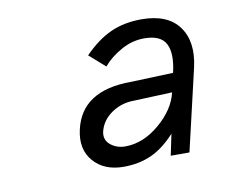

<svg xmlns="http://www.w3.org/2000/svg" viewBox="-50 -762 580 478"><g transform="rotate(-10 239.5 -523.0)"><path d="M227.5 -346.2Q178.2 -346.2 151.4 -377.2Q124.5 -408.2 135.7 -457Q157.2 -551.3 281.7 -551.3L388.7 -555.2Q399.9 -602.5 387.2 -627.4Q374.5 -652.3 332.5 -652.3Q302.2 -652.3 274.2 -636.7Q246.1 -621.1 228 -599.6L188 -634.8Q221.7 -669.4 256.1 -684.8Q290.5 -700.2 334 -700.2Q400.4 -700.2 428.7 -661.1Q457 -622.1 442.4 -558.6L394.5 -353H347.2L358.4 -406.7Q329.1 -374.5 297.9 -360.4Q266.6 -346.2 227.5 -346.2ZM240.2 -395.5Q285.6 -395.5 326.9 -430.7Q368.2 -465.8 377.9 -507.8L280.8 -503.9Q249.5 -503.9 224.1 -486.6Q198.7 -469.2 191.9 -441.4Q187.5 -420.9 202.9 -408.2Q218.3 -395.5 240.2 -395.5Z"/></g></svg>

Font: HK Grotesk Italic
Style: Regular
Weight: 400
Italic angle: -13°
Designer: Alfredo Marco Pradil and Stefan Peev
Foundry: Hanken Design Co.
Version: Version 1.000;PS 001.000;hotconv 1.0.88;makeotf.lib2.5.64775